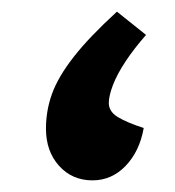

<svg xmlns="http://www.w3.org/2000/svg" viewBox="-20 -259 301 330"><path d="M139 51Q104 51 81.5 26Q59 1 59 -38Q59 -69 69.5 -98Q80 -127 106.5 -161Q133 -195 181 -239L231 -199Q210 -175 195.5 -153Q181 -131 174 -112.5Q167 -94 167 -82Q167 -67 183 -57.5Q199 -48 227 -39Q220 1 196 26Q172 51 139 51Z"/></svg>

Font: Noto Naskh Arabic
Style: Bold
Weight: 700
Designer: Monotype Design Team, David Williams, Mohamad Dakak and Nizar Qandah
Foundry: Monotype Imaging Inc.
Version: Version 2.016